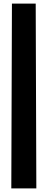

<svg xmlns="http://www.w3.org/2000/svg" viewBox="-20 -930 266 1070"><path d="M46.5 -910H179L182.5 120H43Z"/></svg>

Font: Big Shoulders Stencil Text Thin ExtraBold
Style: Regular
Weight: 800
Version: Version 2.001